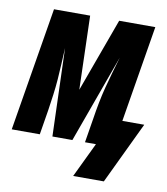

<svg xmlns="http://www.w3.org/2000/svg" viewBox="-96 -585 691 795"><g transform="rotate(10 249.5 -187.0)"><path d="M394 146H265L335 0H289L306 -104Q311 -137 317.5 -170.5Q324 -204 332.5 -237Q341 -270 350.5 -303Q360 -336 370 -370L236 0H152L140 -370Q138 -336 136.5 -303Q135 -270 132.5 -237Q130 -204 125.5 -170.5Q121 -137 116 -104L99 0H-19L67 -520H219L228 -210L341 -520H493L426 -114H518Z"/></g></svg>

Font: Iosevka Term Curly Heavy
Style: Italic
Weight: 900
Italic angle: -9°
Designer: Belleve Invis
Foundry: Belleve Invis
Version: Version 32.3.0